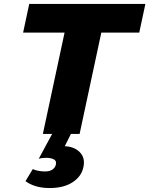

<svg xmlns="http://www.w3.org/2000/svg" viewBox="-20 -678 756 972"><path d="M197 0 338 -658H524L383 0ZM97 -513 128 -658H716L685 -513ZM244 0H339L296 86L230 79Q241 71 260.5 66.5Q280 62 300 62Q353 62 383 91.5Q413 121 402 169Q392 216 347 245Q302 274 231 274Q192 274 161 264.5Q130 255 109 239L146 178Q158 184 175 187Q192 190 207 190Q232 190 246 180Q260 170 263 154Q267 136 252 128.5Q237 121 215 121Q205 121 195 122Q185 123 176 126Z"/></svg>

Font: Ysabeau Infant Black
Style: Italic
Weight: 900
Italic angle: -12°
Designer: Christian Thalmann (Catharsis Fonts)
Version: Version 2.001;gftools[0.9.30]; featfreeze: ss01,ss02,lnum